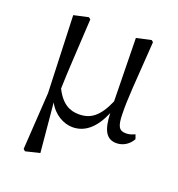

<svg xmlns="http://www.w3.org/2000/svg" viewBox="-132 -636 884 953"><g transform="rotate(20 309.5 -160.0)"><path d="M592 -60C577 -53 562 -48 546 -48C510 -48 497 -65 496 -133C494 -212 502 -297 517 -519L508 -527L430 -510L436 -177C396 -85 353 -57 293 -57C247 -57 203 -75 167 -147C169 -234 176 -331 186 -519L176 -527L99 -510L114 -104L95 198L105 207L180 189L156 -70C185 -15 238 14 285 14C350 14 401 -29 438 -116C441 -30 462 14 517 14C555 14 585 -9 600 -37Z"/></g></svg>

Font: Noto Serif CJK JP
Style: Regular
Weight: 400
Designer: Ryoko NISHIZUKA 西塚涼子 (kana & ideographs); Frank Grießhammer (Latin, Greek & Cyrillic); Wenlong ZHANG 张文龙 (bopomofo); San
Foundry: Adobe Systems Incorporated
Version: Version 1.000;PS 1;hotconv 16.6.53;makeotf.lib2.5.65590